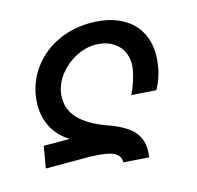

<svg xmlns="http://www.w3.org/2000/svg" viewBox="-88 -650 777 757"><g transform="rotate(-15 300.0 -272.0)"><path d="M182 -49H25.5L41 -137.5H147.5Q105 -162 81.8 -204Q58.5 -246 58.5 -298Q58.5 -319.5 62 -339Q73.5 -403 113 -453Q152.5 -503 212.5 -530.5Q272.5 -558 343.5 -558Q411 -558 460.2 -535.2Q509.5 -512.5 535.5 -470Q561.5 -427.5 561.5 -370Q561.5 -346.5 557 -321Q549.5 -276 526.5 -234.5L426 -241.5Q437 -263 445.5 -288.8Q454 -314.5 457.5 -334.5Q460 -349.5 460 -360Q460 -392.5 445 -417.5Q430 -442.5 402.8 -456.2Q375.5 -470 340.5 -470Q300 -470 261 -450Q222 -430 195 -396.5Q168 -363 161 -324Q159 -312.5 159 -299Q159 -251 193.8 -215Q228.5 -179 297 -153Q368.5 -129 400.8 -97.2Q433 -65.5 433 -15.5Q433 -3.5 430.5 14L327 6.5Q328 -14.5 313.2 -26.8Q298.5 -39 266.5 -44Q234.5 -49 182 -49Z"/></g></svg>

Font: JuliaMono MediumItalic
Style: Regular
Weight: 500
Italic angle: -9°
Monospace: yes
Designer: cormullion
Foundry: corm
Version: Version 0.049; ttfautohint (v1.8.4)